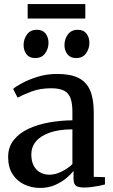

<svg xmlns="http://www.w3.org/2000/svg" viewBox="-20 -914 554 944"><path d="M177.5 10Q135.5 10 99.8 -6.8Q64 -23.5 42 -57.2Q20 -91 20 -142Q20 -191 47.2 -225.2Q74.5 -259.5 120 -280.8Q165.5 -302 221.8 -312Q278 -322 336 -322.5V-363.5Q336 -404.5 327.2 -430Q318.5 -455.5 295.8 -467.8Q273 -480 231.5 -480Q176.5 -480 134.2 -463.8Q92 -447.5 66.5 -434L44.5 -477Q57.5 -488.5 89.5 -505.8Q121.5 -523 166 -536.8Q210.5 -550.5 261.5 -550.5Q327 -550.5 366.5 -530.5Q406 -510.5 423.5 -468.5Q441 -426.5 441 -360.5V-44.5L496 -43V-7Q485 -4 467.8 -0.5Q450.5 3 431 5.5Q411.5 8 393.5 8Q366.5 8 354 -0.2Q341.5 -8.5 341.5 -36.5V-73.5Q330.5 -59 307.5 -39.2Q284.5 -19.5 251.5 -4.8Q218.5 10 177.5 10ZM223 -55Q251 -55 281.8 -69.8Q312.5 -84.5 336 -107V-278Q270.5 -278 225.2 -262.2Q180 -246.5 157 -219Q134 -191.5 134 -155Q134 -121.5 145.8 -99.2Q157.5 -77 177.8 -66Q198 -55 223 -55ZM152.5 -628.5Q124.5 -628.5 110.2 -647.2Q96 -666 96 -692.5Q96 -722 112.8 -744.8Q129.5 -767.5 160.5 -767.5H161.5Q190 -767.5 204.2 -748.8Q218.5 -730 218.5 -703.5Q218.5 -674.5 201.8 -651.5Q185 -628.5 153.5 -628.5ZM354 -628.5Q326 -628.5 311.5 -647.2Q297 -666 297 -692.5Q297 -722 314 -744.8Q331 -767.5 361.5 -767.5H362.5Q391 -767.5 405.2 -748.8Q419.5 -730 419.5 -703.5Q419.5 -674.5 403 -651.5Q386.5 -628.5 355 -628.5ZM399.5 -894V-823H116V-894Z"/></svg>

Font: Merriweather 60pt Medium
Style: Regular
Weight: 500
Version: Version 2.100